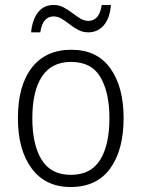

<svg xmlns="http://www.w3.org/2000/svg" viewBox="-20 -742 569 772"><path d="M477 -267Q477 -139 423 -64.5Q369 10 264 10Q163 10 107.5 -64.5Q52 -139 52 -267Q52 -398 108 -470Q164 -542 267 -542Q370 -542 423.5 -467.5Q477 -393 477 -267ZM110 -267Q110 -160 147.5 -99.5Q185 -39 265 -39Q345 -39 382.5 -99Q420 -159 420 -267Q420 -370 384 -431.5Q348 -493 266 -493Q187 -493 148.5 -434Q110 -375 110 -267ZM105 -612Q110 -663 133 -692.5Q156 -722 196 -722Q218 -722 236.5 -712Q255 -702 271 -689.5Q287 -677 303 -667.5Q319 -658 336 -658Q356 -658 370 -673Q384 -688 389 -722H426Q422 -669 397.5 -640.5Q373 -612 335 -612Q313 -612 295 -621.5Q277 -631 260.5 -644Q244 -657 228 -666.5Q212 -676 195 -676Q175 -676 161 -661Q147 -646 142 -612Z"/></svg>

Font: Noto Sans Arabic UI SmCn Lt
Style: Regular
Weight: 300
Width: 4
Designer: Monotype Design Team, Nadine Chahine and Nizar Qandah
Foundry: Monotype Imaging Inc.
Version: Version 2.010; ttfautohint (v1.8.4.7-5d5b)